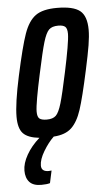

<svg xmlns="http://www.w3.org/2000/svg" viewBox="-52 -553 440 788"><g transform="rotate(-5 167.5 -159.0)"><path d="M335 -417Q335 -391 329 -354Q323 -317 309 -253Q285 -142 269 -93Q253 -44 227.5 -20Q202 4 154 7Q131 29 111 62.5Q91 96 91 121Q91 146 121 146L133 145L122 196Q109 200 86 200Q53 200 37.5 183Q22 166 22 136Q22 106 41.5 71.5Q61 37 95 7Q48 2 28.5 -18.5Q9 -39 9 -87Q9 -142 33 -253Q59 -373 77 -424Q95 -475 124.5 -496.5Q154 -518 213 -518Q280 -518 307.5 -496Q335 -474 335 -417ZM249 -408Q249 -430 240.5 -437.5Q232 -445 212 -445Q186 -445 173.5 -432.5Q161 -420 150 -383.5Q139 -347 119 -253Q107 -198 100 -158Q93 -118 93 -101Q93 -79 102 -72Q111 -65 132 -65Q157 -65 169.5 -77Q182 -89 193 -126Q204 -163 223 -253Q235 -309 242 -350Q249 -391 249 -408Z"/></g></svg>

Font: Saira Ultra Condensed SemiBold
Style: Italic
Weight: 600
Width: 1
Italic angle: -12°
Designer: Hector Gatti with collaboration of the Omnibus-Type team
Foundry: Omnibus-Type
Version: Version 1.001; ttfautohint (v1.8)